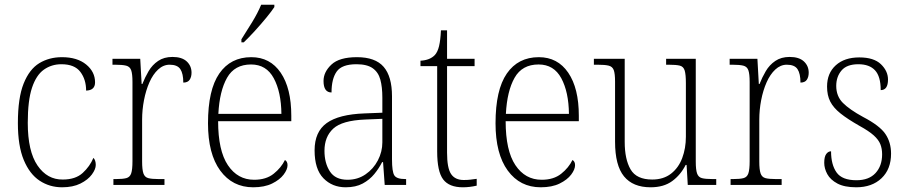

<svg xmlns="http://www.w3.org/2000/svg" viewBox="-20 -786 3853 816"><path d="M244 10Q191 10 148.5 -18Q106 -46 81 -106Q56 -166 56 -263Q56 -370 80.5 -431Q105 -492 147 -517.5Q189 -543 243 -543Q308 -543 346 -512Q384 -481 384 -436Q384 -402 346 -401Q346 -448 321.5 -480.5Q297 -513 241 -513Q199 -513 166.5 -490Q134 -467 116 -413Q98 -359 98 -264Q98 -143 139.5 -82.5Q181 -22 247 -23Q301 -23 331.5 -51Q362 -79 377 -115Q387 -105 387 -85Q387 -67 370.5 -44.5Q354 -22 322 -6Q290 10 244 10Z M462 0V-25H474Q502 -25 517 -29Q532 -33 537.5 -49Q543 -65 543 -101V-438Q543 -472 537.5 -487.5Q532 -503 516 -507Q500 -511 468 -511H458V-536H576L582 -429H585Q596 -457 611.5 -483.5Q627 -510 652 -527Q677 -544 713 -544Q753 -544 773.5 -525Q794 -506 794 -477Q794 -459 786 -447Q778 -435 759 -435Q759 -473 746.5 -492Q734 -511 701 -511Q674 -511 652 -490.5Q630 -470 615 -436Q600 -402 592 -360.5Q584 -319 584 -278V-100Q584 -65 589.5 -49Q595 -33 610 -29Q625 -25 653 -25H679V0Z M1056 10Q968 10 916 -61Q864 -132 864 -262Q864 -404 912 -473.5Q960 -543 1048 -543Q1128 -543 1173 -477Q1218 -411 1218 -294V-271H907Q907 -146 948.5 -84Q990 -22 1060 -22Q1111 -22 1143 -47.5Q1175 -73 1191 -106Q1202 -100 1202 -84Q1202 -66 1185.5 -44Q1169 -22 1136.5 -6Q1104 10 1056 10ZM1176 -302Q1175 -395 1143.5 -453.5Q1112 -512 1047 -512Q977 -512 945 -455.5Q913 -399 908 -302ZM1006 -619Q1028 -653 1052 -692.5Q1076 -732 1090 -766H1146V-756Q1135 -739 1112 -711Q1089 -683 1063 -654.5Q1037 -626 1016 -606H1006Z M1449 10Q1392 10 1354.5 -28.5Q1317 -67 1317 -147Q1317 -226 1368.5 -263Q1420 -300 1529 -304L1605 -307V-371Q1605 -416 1596.5 -447.5Q1588 -479 1564 -496Q1540 -513 1495 -513Q1433 -513 1411 -482Q1389 -451 1389 -393Q1355 -393 1355 -442Q1355 -480 1388.5 -511.5Q1422 -543 1497 -543Q1575 -543 1610.5 -502Q1646 -461 1646 -377V-109Q1646 -56 1656 -40.5Q1666 -25 1702 -25H1706V0H1615L1608 -97H1604Q1591 -71 1571 -46.5Q1551 -22 1521.5 -6Q1492 10 1449 10ZM1457 -22Q1500 -22 1533.5 -45Q1567 -68 1586 -104.5Q1605 -141 1605 -181V-281L1532 -278Q1434 -274 1396.5 -239.5Q1359 -205 1359 -145Q1359 -93 1382 -57.5Q1405 -22 1457 -22Z M1947 10Q1889 10 1863.5 -23.5Q1838 -57 1838 -142V-505H1767V-528Q1807 -530 1828 -552Q1840 -565 1846 -590Q1852 -615 1854 -657H1880V-536H1997V-505H1880V-137Q1880 -72 1897 -46.5Q1914 -21 1951 -21Q1967 -21 1979 -22.5Q1991 -24 2006 -26V3Q1976 10 1947 10Z M2278 10Q2190 10 2138 -61Q2086 -132 2086 -262Q2086 -404 2134 -473.5Q2182 -543 2270 -543Q2350 -543 2395 -477Q2440 -411 2440 -294V-271H2129Q2129 -146 2170.5 -84Q2212 -22 2282 -22Q2333 -22 2365 -47.5Q2397 -73 2413 -106Q2424 -100 2424 -84Q2424 -66 2407.5 -44Q2391 -22 2358.5 -6Q2326 10 2278 10ZM2398 -302Q2397 -395 2365.5 -453.5Q2334 -512 2269 -512Q2199 -512 2167 -455.5Q2135 -399 2130 -302Z M2745 10Q2670 10 2632 -36.5Q2594 -83 2594 -184V-439Q2594 -473 2588.5 -488Q2583 -503 2567 -507Q2551 -511 2519 -511H2504V-536H2635V-183Q2635 -109 2660 -66Q2685 -23 2752 -23Q2800 -23 2832 -48Q2864 -73 2879.5 -114.5Q2895 -156 2895 -205V-433Q2895 -469 2890 -486Q2885 -503 2869.5 -507Q2854 -511 2821 -511H2811V-536H2937V-99Q2937 -65 2942.5 -49Q2948 -33 2963 -29Q2978 -25 3007 -25H3024V0H2903L2898 -85H2894Q2873 -43 2837 -16.5Q2801 10 2745 10Z M3085 0V-25H3097Q3125 -25 3140 -29Q3155 -33 3160.5 -49Q3166 -65 3166 -101V-438Q3166 -472 3160.5 -487.5Q3155 -503 3139 -507Q3123 -511 3091 -511H3081V-536H3199L3205 -429H3208Q3219 -457 3234.5 -483.5Q3250 -510 3275 -527Q3300 -544 3336 -544Q3376 -544 3396.5 -525Q3417 -506 3417 -477Q3417 -459 3409 -447Q3401 -435 3382 -435Q3382 -473 3369.5 -492Q3357 -511 3324 -511Q3297 -511 3275 -490.5Q3253 -470 3238 -436Q3223 -402 3215 -360.5Q3207 -319 3207 -278V-100Q3207 -65 3212.5 -49Q3218 -33 3233 -29Q3248 -25 3276 -25H3302V0Z M3619 10Q3569 10 3539 -6Q3509 -22 3496 -46Q3483 -70 3483 -94Q3483 -120 3491.5 -131.5Q3500 -143 3512 -143Q3512 -86 3535.5 -53Q3559 -20 3620 -20Q3673 -20 3701 -50.5Q3729 -81 3729 -130Q3729 -154 3721.5 -173Q3714 -192 3693.5 -210.5Q3673 -229 3633 -251Q3582 -280 3552 -304Q3522 -328 3508.5 -354.5Q3495 -381 3495 -418Q3495 -475 3532 -508.5Q3569 -542 3632 -542Q3694 -542 3724 -513Q3754 -484 3754 -448Q3754 -403 3723 -403Q3723 -461 3699 -487Q3675 -513 3628 -513Q3579 -513 3556.5 -486.5Q3534 -460 3534 -421Q3534 -377 3562.5 -348.5Q3591 -320 3648 -289Q3719 -252 3743 -216.5Q3767 -181 3767 -133Q3767 -67 3726.5 -28.5Q3686 10 3619 10Z"/></svg>

Font: Noto Serif Lao SemiCondensed ExtraLight
Style: Regular
Weight: 200
Width: 4
Designer: Monotype Design Team
Foundry: Monotype Imaging Inc.
Version: Version 2.003; ttfautohint (v1.8.4.7-5d5b)